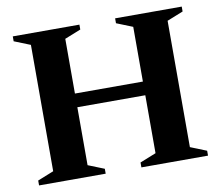

<svg xmlns="http://www.w3.org/2000/svg" viewBox="-75 -760 978 850"><g transform="rotate(-10 414.0 -335.0)"><path d="M261 -51 333.5 -22V0H34V-22L106.5 -51V-619L34 -648V-670H333.5V-648L261 -619V-373H566.5V-619L494 -648V-670H793.5V-648L721 -619V-51L793.5 -22V0H494V-22L566.5 -51V-311.5H261Z"/></g></svg>

Font: Newsreader 16pt
Style: Bold
Weight: 700
Designer: Hugues Gentile
Foundry: Production Type
Version: Version 1.003; ttfautohint (v1.8.3)